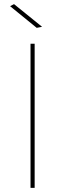

<svg xmlns="http://www.w3.org/2000/svg" viewBox="-20 -911 316 931"><path d="M48 -891 184 -781 158 -776 29 -881ZM128 -699H148V0H128Z"/></svg>

Font: Montserrat arm Thin
Style: Regular
Weight: 250
Designer: Julieta Ulanovsky
Foundry: Julieta Ulanovsky
Version: Version 6.000;PS 006.000;hotconv 1.0.88;makeotf.lib2.5.64775